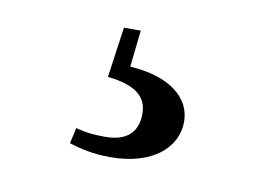

<svg xmlns="http://www.w3.org/2000/svg" viewBox="-42 -63 530 371"><g transform="rotate(10 223.5 122.5)"><path d="M208 -3H175L161 96C216 102 239 121 239 155C239 190 219 211 176 211C156 211 140 210 118 204L111 235C133 242 159 248 192 248C276 248 321 206 321 156C321 110 280 74 200 69Z"/></g></svg>

Font: Noto Serif CJK JP
Style: Bold
Weight: 700
Designer: Ryoko NISHIZUKA 西塚涼子 (kana & ideographs); Frank Grießhammer (Latin, Greek & Cyrillic); Wenlong ZHANG 张文龙 (bopomofo); San
Foundry: Adobe Systems Incorporated
Version: Version 1.000;PS 1;hotconv 16.6.53;makeotf.lib2.5.65590